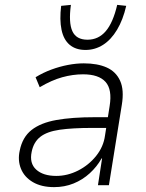

<svg xmlns="http://www.w3.org/2000/svg" viewBox="-20 -760 601 788"><path d="M202 8Q150 8 115 -12.5Q80 -33 66 -67.5Q52 -102 61 -142Q72 -197 109.5 -226.5Q147 -256 211.5 -267.5Q276 -279 369 -279H434L427 -235H358Q277 -235 225 -227.5Q173 -220 145.5 -198.5Q118 -177 110 -137Q100 -90 128.5 -64Q157 -38 211 -38Q257 -38 300.5 -60Q344 -82 374.5 -120Q405 -158 411 -204L430 -325Q441 -393 413 -424Q385 -455 321 -455Q279 -455 235.5 -443Q192 -431 143 -402L126 -443Q157 -462 191 -474.5Q225 -487 259 -493.5Q293 -500 324 -500Q380 -500 418 -483Q456 -466 473 -428.5Q490 -391 480 -330L427 0H382L399 -110H397Q378 -76 348.5 -49Q319 -22 282 -7Q245 8 202 8ZM331 -555Q291 -555 266 -576Q241 -597 232.5 -638Q224 -679 231 -736L271 -740Q261 -667 277 -632Q293 -597 339 -597Q384 -597 414 -632Q444 -667 461 -740L498 -736Q485 -679 460.5 -638Q436 -597 403 -576Q370 -555 331 -555Z"/></svg>

Font: Nunito Sans 7pt SemiCondensed ExtraLight
Style: Italic
Weight: 250
Width: 4
Italic angle: -9°
Designer: Vernon Adams
Foundry: Vernon Adams
Version: Version 3.101;gftools[0.9.27]